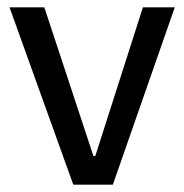

<svg xmlns="http://www.w3.org/2000/svg" viewBox="-20 -504 503 524"><path d="M457 -484 288 0H180L6 -484H101L235 -78H240L370 -484Z"/></svg>

Font: Play
Style: Regular
Weight: 400
Designer: Jonas Hecksher
Foundry: Jonas Hecksher, Playtypeª, e-types AS
Version: Version 1.002